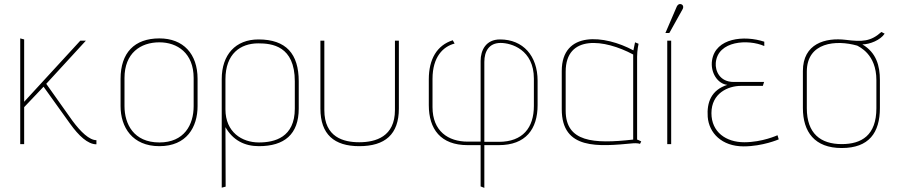

<svg xmlns="http://www.w3.org/2000/svg" viewBox="-20 -698 4344 930"><path d="M447 -19C413 -19 371 -59 331 -113L204 -292L396 -501H369L97 -205V-507L78 -512V0H97V-179L191 -278L320 -98C361 -41 405 1 447 1Z M918 -184C918 -93 872 -8 752 -8C627 -8 583 -98 583 -184V-320C583 -441 661 -493 752 -493C839 -493 918 -441 918 -320ZM937 -316C937 -437 868 -512 752 -512C631 -512 564 -442 564 -316V-184C564 -82 621 10 752 10C884 10 937 -82 937 -184Z M1408 -172C1408 -32 1310 -8 1234 -8C1152 -8 1072 -58 1072 -168V-314C1072 -438 1145 -488 1231 -488C1297 -488 1408 -476 1408 -304ZM1073 206 1072 -82C1108 -19 1164 10 1234 10C1357 10 1427 -47 1427 -172V-304C1427 -437 1366 -507 1232 -507C1121 -507 1054 -433 1054 -315V211Z M1893 -165C1893 -36 1800 -9 1720 -9C1644 -9 1551 -33 1551 -165V-501H1532V-172C1532 -47 1599 10 1720 10C1845 10 1912 -47 1912 -172V-501H1893Z M2566 -185C2566 -79 2512 -11 2396 -11H2326V-398C2326 -450 2349 -490 2405 -490C2456 -490 2566 -458 2566 -317ZM2326 212V5H2396C2527 5 2584 -73 2584 -189V-307C2584 -427 2514 -507 2402 -507C2333 -507 2308 -454 2308 -403V-12H2245C2151 -12 2075 -63 2075 -179V-316C2075 -423 2127 -473 2182 -487L2173 -503C2097 -479 2057 -412 2057 -314V-189C2057 -73 2114 5 2245 5H2308V205Z M3047 -22C2854 0 2720 -10 2720 -162V-351C2720 -532 2907 -509 3047 -434ZM3086 -13C3073 -20 3066 -22 3066 -22V-423C3066 -455 3073 -486 3073 -486L3056 -493L3048 -454C2909 -529 2701 -551 2701 -354V-169C2701 29 2878 12 3048 -4C3061 -5 3078 -3 3080 -1Z M3231 0V-501H3212V0ZM3222 -538 3285 -651C3292 -662 3290 -673 3281 -677C3269 -682 3261 -673 3258 -666L3203 -538Z M3746 -43C3746 -43 3673 -9 3585 -9C3497 -9 3426 -58 3426 -150C3426 -246 3506 -282 3569 -282H3675L3681 -301H3534C3465 -301 3444 -356 3447 -393C3456 -502 3605 -509 3682 -475V-496C3585 -528 3446 -515 3429 -406C3420 -348 3455 -292 3503 -287C3425 -262 3403 -202 3408 -132C3414 -54 3476 11 3582 11C3674 11 3752 -23 3752 -23Z M4225 -174C4225 -42 4153 0 4057 0C3955 0 3888 -51 3888 -174V-351C3888 -494 4030 -506 4132 -477C4141 -471 4225 -437 4225 -310ZM4242 -310C4242 -379 4225 -443 4157 -483C4193 -483 4245 -504 4265 -535L4249 -543C4198 -497 4157 -495 4077 -505C3978 -517 3869 -487 3869 -354V-175C3869 -59 3926 19 4057 19C4189 19 4242 -55 4242 -175Z"/></svg>

Font: Advent Pro
Style: Thin
Weight: 100
Designer: Andreas Kalpakidis
Foundry: Andreas Kalpakidis
Version: Version 2.002 2007